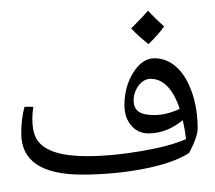

<svg xmlns="http://www.w3.org/2000/svg" viewBox="-20 -722 888 794"><path d="M320.3 0Q67.9 0 67.9 -170.4Q67.9 -232.4 81.5 -280.3H117.7Q113.8 -255.4 113.8 -231Q113.8 -169.9 136.5 -139.2Q159.2 -108.4 209.2 -92.3Q259.3 -76.2 341.8 -76.2Q440.9 -76.2 562 -96.7Q683.1 -117.2 749.5 -147Q744.6 -187.5 735.8 -225.1Q669.4 -170.4 594.2 -170.4Q550.3 -170.4 522.5 -203.1Q494.6 -235.8 494.6 -287.1Q494.6 -363.8 531.5 -422.4Q568.4 -481 618.7 -481Q669.4 -481 709.7 -444.6Q750 -408.2 773.7 -340.6Q797.4 -272.9 797.4 -190.9Q797.4 -156.7 762.2 -89.4Q695.8 -46.9 572.8 -23.4Q449.7 0 320.3 0ZM603.5 -396Q574.2 -396 553.5 -368.4Q532.7 -340.8 532.7 -306.6Q532.7 -274.9 553.2 -260.5Q573.7 -246.1 618.2 -246.1Q666.5 -246.1 723.1 -271.5Q703.6 -332 673.1 -364Q642.6 -396 603.5 -396ZM647.5 51.8ZM594.2 -529.8ZM658.7 -612.8Q635.3 -579.1 594.2 -539.6Q549.8 -574.7 522.5 -604.5Q573.7 -655.8 592.3 -677.7Q624 -643.1 658.7 -612.8ZM594.2 -529.8ZM592.3 -702.1Z"/></svg>

Font: Noto Naskh Arabic
Style: Regular
Weight: 400
Designer: Monotype Design team
Foundry: Monotype Imaging Inc.
Version: Version 1.01